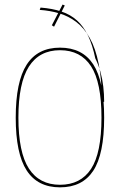

<svg xmlns="http://www.w3.org/2000/svg" viewBox="-20 -800 547 824"><path d="M237.5 4Q333.5 4 380.2 -67.2Q427 -138.5 427 -295Q427 -452 380.2 -523.8Q333.5 -595.5 237.5 -595.5Q141.5 -595.5 94.5 -522.5Q47.5 -449.5 47.5 -295Q47.5 -141 94.5 -68.5Q141.5 4 237.5 4ZM237.5 -7Q149 -7 104 -76.5Q59 -146 59 -295Q59 -444 104 -514.2Q149 -584.5 237.5 -584.5Q326 -584.5 370.8 -515.5Q415.5 -446.5 415.5 -295Q415.5 -143.5 370.8 -75.2Q326 -7 237.5 -7ZM427 -363Q427 -396 423.2 -428.5Q419.5 -461 411 -491.8Q402.5 -522.5 389 -549.5Q377 -607 357.8 -647Q338.5 -687 310.5 -712.2Q282.5 -737.5 243.8 -750.5Q205 -763.5 154 -767.5L150.5 -757.5Q194.5 -754.5 234.2 -742.8Q274 -731 307.5 -705.5Q341 -680 365.5 -636.5Q390 -593 403.5 -525.8Q417 -458.5 417 -363ZM212 -685.5 258 -776.5 248.5 -780.5 202.5 -691.5Z"/></svg>

Font: Anybody Thin
Style: Regular
Weight: 100
Designer: Tyler Finck
Foundry: Etcetera Type Company
Version: Version 1.114;gftools[0.9.25]